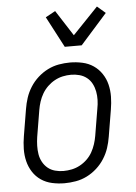

<svg xmlns="http://www.w3.org/2000/svg" viewBox="-54 -809 609 859"><g transform="rotate(-5 250.0 -379.5)"><path d="M201 8Q173 8 145.5 2Q118 -4 96 -19Q74 -34 59.5 -56.5Q45 -79 38.5 -105.5Q32 -132 32.5 -160.5Q33 -189 38 -218L58 -338Q62 -363 70 -387.5Q78 -412 92.5 -435Q107 -458 127.5 -476.5Q148 -495 172 -507Q196 -519 221.5 -523.5Q247 -528 272 -528Q300 -528 327.5 -522Q355 -516 377 -501Q399 -486 414 -463.5Q429 -441 435.5 -414.5Q442 -388 441.5 -359.5Q441 -331 436 -302L416 -182Q412 -157 404 -132.5Q396 -108 381.5 -85Q367 -62 346.5 -43.5Q326 -25 302 -13Q278 -1 252 3.5Q226 8 201 8ZM201 -47Q220 -47 239 -51Q258 -55 275.5 -64.5Q293 -74 307.5 -88Q322 -102 331.5 -119Q341 -136 347 -154.5Q353 -173 356 -191L376 -311Q380 -331 380.5 -350.5Q381 -370 377.5 -388.5Q374 -407 365.5 -423.5Q357 -440 342.5 -451.5Q328 -463 309.5 -468Q291 -473 272 -473Q253 -473 234.5 -469Q216 -465 198.5 -455.5Q181 -446 166.5 -432Q152 -418 142 -401Q132 -384 126 -365.5Q120 -347 117 -329L97 -209Q94 -189 93.5 -169.5Q93 -150 96 -131.5Q99 -113 108 -96.5Q117 -80 131 -68.5Q145 -57 163.5 -52Q182 -47 201 -47ZM255 -600 182 -739 226 -763 300 -648 414 -767 451 -735 331 -600Z"/></g></svg>

Font: Iosevka Term Curly Light
Style: Italic
Weight: 300
Italic angle: -9°
Designer: Belleve Invis
Foundry: Belleve Invis
Version: Version 32.3.0